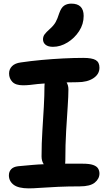

<svg xmlns="http://www.w3.org/2000/svg" viewBox="-20 -1027 598 1058"><path d="M107 -557Q66 -557 48 -576Q30 -595 30 -622Q30 -646 46.5 -662.5Q63 -679 95 -683Q149 -691 209 -696.5Q269 -702 328.5 -705Q388 -708 439 -708Q487 -708 507.5 -696Q528 -684 528 -654Q528 -618 494.5 -596Q461 -574 407 -574Q375 -574 347 -573Q357 -556 357 -535Q357 -498 353 -439.5Q349 -381 344.5 -305.5Q340 -230 340 -141Q340 -132 339 -125Q348 -125 358 -125H435Q473 -125 493 -118Q513 -111 520.5 -98.5Q528 -86 528 -71Q528 -42 502.5 -21Q477 0 420 0Q355 0 300 2.5Q245 5 204 8Q163 11 139 11Q81 11 55 -9Q29 -29 29 -61Q29 -81 41.5 -94.5Q54 -108 80 -111Q122 -115 157 -118Q190 -121 221 -122Q209 -140 209 -165Q209 -237 213.5 -306Q218 -375 221.5 -438Q225 -501 225 -552Q225 -560 226 -567Q205 -565 188 -564Q164 -561 145 -559Q126 -557 107 -557ZM272 -769Q245 -769 231 -780.5Q217 -792 217 -810Q217 -826 226 -838Q235 -850 252 -865Q276 -886 286.5 -905Q297 -924 306 -953Q317 -985 333.5 -996Q350 -1007 373 -1007Q407 -1007 424 -990Q441 -973 441 -939Q441 -894 416 -855.5Q391 -817 352 -793Q313 -769 272 -769Z"/></svg>

Font: Shantell Sans Light SemiBold
Style: Regular
Weight: 600
Version: Version 1.008;[ac192a2d6]